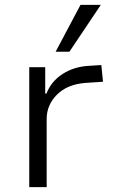

<svg xmlns="http://www.w3.org/2000/svg" viewBox="-20 -774 475 794"><path d="M101 0V-496H167V-387H172Q192 -438 239.5 -468.5Q287 -499 351 -502L399 -505L406 -436L332 -431Q258 -425 215.5 -382.5Q173 -340 173 -282V0ZM210 -560 313 -754H397L267 -560Z"/></svg>

Font: Nunito Sans 6pt Light
Style: Regular
Weight: 300
Version: Version 3.101;gftools[0.9.27]